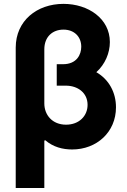

<svg xmlns="http://www.w3.org/2000/svg" viewBox="-20 -757 649 982"><path d="M472.7 -387.8C517.8 -428.3 541.9 -486.2 541.9 -541.9C541.9 -661.9 431.1 -737.2 304.7 -737.2C168.7 -737.2 60.7 -650.9 60.4 -513.8V204.5H206.7V-37.6L211.3 -39.8C252.1 -5 300.1 7.5 349.1 7.5C474.4 7.5 573.2 -81 573.2 -208.1C573.2 -283 538.4 -349.8 472.7 -387.8ZM317.8 -119.3C247.9 -119.3 206.7 -168.7 206.7 -228V-504.6C206.7 -568.9 248.6 -605.5 304.7 -605.5C360.1 -605.5 395.6 -568.9 395.6 -518.1C395.6 -478.3 372.9 -428.6 302.2 -428.6H270.2V-318.9H316.8C377.8 -318.9 427.9 -282.3 427.9 -220.9C427.9 -164.1 384.9 -119.3 317.8 -119.3Z"/></svg>

Font: TID UI
Style: Bold
Weight: 700
Designer: The TID Project Authors
Foundry: Bakken & Bæck
Version: Version 1.001;hotconv 1.0.109;makeotfexe 2.5.65596